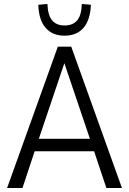

<svg xmlns="http://www.w3.org/2000/svg" viewBox="-20 -938 644 958"><path d="M15.4 0 268.5 -705H335.5L588.5 0H510.7L443.5 -201.4L474.8 -183.1H127.2L159 -201.4L92.1 0ZM300.6 -621.2 168.6 -230.1 153.7 -245.4H448.1L433.9 -230.1L301.6 -621.2ZM302.1 -760Q241.5 -760 207.5 -799.2Q173.5 -838.3 171.2 -914.1L216.6 -918.3Q218.6 -862.5 239.9 -836.7Q261.2 -810.9 302.3 -810.9Q343.8 -810.9 365.3 -836.7Q386.8 -862.5 388.1 -918.3L433.5 -914.1Q430.5 -838.3 396.7 -799.2Q363 -760 302.1 -760Z"/></svg>

Font: Nunito Sans 12pt ExtraLight Condensed
Style: Regular
Weight: 200
Width: 3
Version: Version 3.101;gftools[0.9.27]